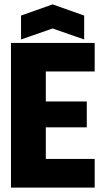

<svg xmlns="http://www.w3.org/2000/svg" viewBox="-20 -856 471 876"><path d="M30 0V-660H189V0ZM146 0V-131H412V0ZM146 -275V-393H376V-275ZM146 -530V-660H412V-530ZM76 -676V-785L220 -836L364 -785V-676L220 -726Z"/></svg>

Font: Bricolage Grotesque 96pt ExtraBold SemiCondensed
Style: Regular
Weight: 800
Width: 4
Version: Version 1.001;gftools[0.9.33.dev8+g029e19f]